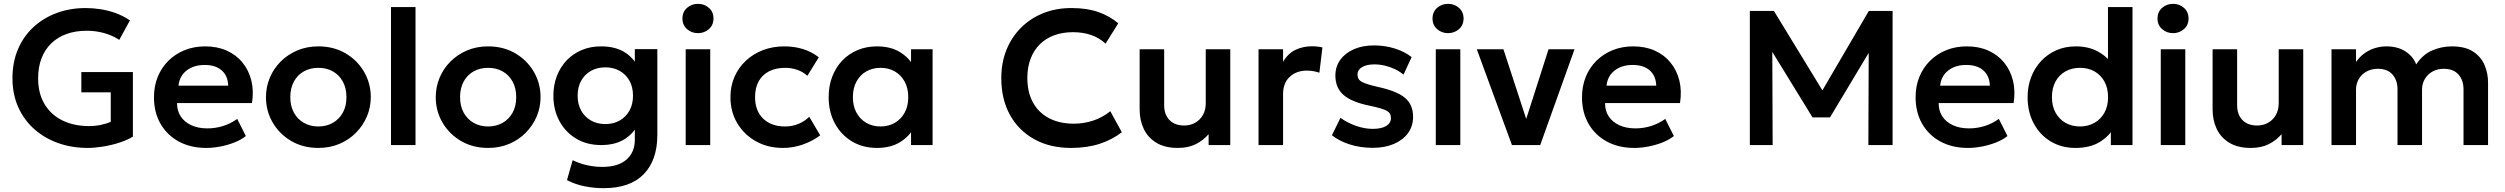

<svg xmlns="http://www.w3.org/2000/svg" viewBox="-20 -757 13073 1002"><path d="M437 15Q354.5 15 283.2 -10.5Q212 -36 158.5 -83.5Q105 -131 75 -198.2Q45 -265.5 45 -349Q45 -432.5 73.8 -500Q102.5 -567.5 154.5 -615.5Q206.5 -663.5 276 -689.2Q345.5 -715 427 -715Q464.5 -715 504 -709Q543.5 -703 582.8 -689Q622 -675 658 -650.5L602.5 -549Q565 -573 522 -584.8Q479 -596.5 432.5 -596.5Q374 -596.5 327 -579.5Q280 -562.5 247 -530.2Q214 -498 196.5 -452.2Q179 -406.5 179 -349Q179 -268.5 213.2 -212.5Q247.5 -156.5 307.2 -127.8Q367 -99 444 -99Q479.5 -99 509 -105.8Q538.5 -112.5 558 -121V-275H404.5V-381H673.5V-44Q644.5 -26 602.8 -12.5Q561 1 516.8 8Q472.5 15 437 15Z M1056.5 15Q975 15 913.5 -18.2Q852 -51.5 817.8 -111Q783.5 -170.5 783.5 -249.5Q783.5 -307.5 803.2 -356Q823 -404.5 859.2 -440.2Q895.5 -476 944.2 -495.5Q993 -515 1051 -515Q1114 -515 1163.5 -492.8Q1213 -470.5 1245.8 -430.2Q1278.5 -390 1291.8 -336.2Q1305 -282.5 1295 -219H904Q903.5 -179.5 922.8 -150Q942 -120.5 977.8 -103.8Q1013.5 -87 1062 -87Q1105 -87 1144.5 -99.5Q1184 -112 1218 -136.5L1263 -47Q1239.5 -28 1204.5 -14Q1169.5 0 1130.8 7.5Q1092 15 1056.5 15ZM911.5 -310H1171Q1169.5 -360.5 1137.5 -389.2Q1105.5 -418 1048 -418Q991 -418 954 -389.2Q917 -360.5 911.5 -310Z M1641.5 15Q1561.5 15 1499.8 -21.2Q1438 -57.5 1403 -117.8Q1368 -178 1368 -250Q1368 -303 1388 -351Q1408 -399 1444.8 -435.8Q1481.5 -472.5 1531.5 -493.8Q1581.5 -515 1641.5 -515Q1721 -515 1782.8 -479Q1844.5 -443 1879.8 -382.5Q1915 -322 1915 -250Q1915 -197 1894.8 -149.2Q1874.5 -101.5 1838 -64.5Q1801.5 -27.5 1751.5 -6.2Q1701.5 15 1641.5 15ZM1641.5 -97Q1683.5 -97 1716.8 -115.8Q1750 -134.5 1769 -168.8Q1788 -203 1788 -250Q1788 -297 1769 -331.5Q1750 -366 1717 -384.5Q1684 -403 1641.5 -403Q1599 -403 1565.8 -384.5Q1532.5 -366 1513.8 -331.5Q1495 -297 1495 -250Q1495 -203 1514 -168.8Q1533 -134.5 1566 -115.8Q1599 -97 1641.5 -97Z M2020.5 0V-720H2148.5V0Z M2527.5 15Q2447.5 15 2385.8 -21.2Q2324 -57.5 2289 -117.8Q2254 -178 2254 -250Q2254 -303 2274 -351Q2294 -399 2330.8 -435.8Q2367.5 -472.5 2417.5 -493.8Q2467.5 -515 2527.5 -515Q2607 -515 2668.8 -479Q2730.5 -443 2765.8 -382.5Q2801 -322 2801 -250Q2801 -197 2780.8 -149.2Q2760.5 -101.5 2724 -64.5Q2687.5 -27.5 2637.5 -6.2Q2587.5 15 2527.5 15ZM2527.5 -97Q2569.5 -97 2602.8 -115.8Q2636 -134.5 2655 -168.8Q2674 -203 2674 -250Q2674 -297 2655 -331.5Q2636 -366 2603 -384.5Q2570 -403 2527.5 -403Q2485 -403 2451.8 -384.5Q2418.5 -366 2399.8 -331.5Q2381 -297 2381 -250Q2381 -203 2400 -168.8Q2419 -134.5 2452 -115.8Q2485 -97 2527.5 -97Z M3130.5 225Q3079.5 225 3030.8 215.2Q2982 205.5 2939 183L2968.5 79Q3006 97 3045 105.5Q3084 114 3123 114Q3206 114 3249.5 75.8Q3293 37.5 3293 -27.5V-137L3310 -109.5Q3287 -60.5 3238.5 -30.2Q3190 0 3117 0Q3042.5 0 2986.5 -33.8Q2930.5 -67.5 2899.2 -125.8Q2868 -184 2868 -257.5Q2868 -313 2886 -360Q2904 -407 2937 -441.8Q2970 -476.5 3015.8 -495.8Q3061.5 -515 3117 -515Q3190 -515 3238.5 -485.2Q3287 -455.5 3310 -405.5L3293 -378V-500.5H3410.5V-53Q3410.5 79 3339.5 152Q3268.5 225 3130.5 225ZM3139 -109.5Q3181.5 -109.5 3214 -128Q3246.5 -146.5 3265 -179.8Q3283.5 -213 3283.5 -257.5Q3283.5 -302.5 3265 -335.8Q3246.5 -369 3214 -387.2Q3181.5 -405.5 3139 -405.5Q3097 -405.5 3064.2 -387.2Q3031.5 -369 3013 -335.8Q2994.5 -302.5 2994.5 -257.5Q2994.5 -213 3013 -179.8Q3031.5 -146.5 3064.2 -128Q3097 -109.5 3139 -109.5Z M3558.5 0V-500H3686.5V0ZM3622.5 -584Q3589.5 -584 3565.5 -605Q3541.5 -626 3541.5 -660.5Q3541.5 -695 3565.5 -716Q3589.5 -737 3622.5 -737Q3655.5 -737 3679.5 -716Q3703.5 -695 3703.5 -660.5Q3703.5 -626 3679.5 -605Q3655.5 -584 3622.5 -584Z M4066 15Q3986.5 15 3924.8 -19.8Q3863 -54.5 3827.5 -114.2Q3792 -174 3792 -250Q3792 -307.5 3813 -355.8Q3834 -404 3872 -439.8Q3910 -475.5 3961.2 -495.2Q4012.5 -515 4073 -515Q4125.5 -515 4170.5 -501Q4215.5 -487 4253 -458L4193.5 -361.5Q4170 -382.5 4140.2 -392.8Q4110.5 -403 4078 -403Q4029 -403 3993.8 -385Q3958.5 -367 3939.5 -333Q3920.5 -299 3920.5 -250.5Q3920.5 -178.5 3962.8 -137.8Q4005 -97 4078 -97Q4114.5 -97 4147 -110.5Q4179.5 -124 4203.5 -147.5L4260.5 -50.5Q4219.5 -20 4169 -2.5Q4118.5 15 4066 15Z M4556.5 15Q4483 15 4426.2 -19Q4369.5 -53 4337 -113Q4304.5 -173 4304.5 -250Q4304.5 -308 4323 -356.5Q4341.5 -405 4375.2 -440.5Q4409 -476 4455.2 -495.5Q4501.5 -515 4556.5 -515Q4629 -515 4678.5 -484Q4728 -453 4752.5 -403.5L4734.5 -376V-500H4847V0H4734.5V-124L4752.5 -96.5Q4728 -47 4678.5 -16Q4629 15 4556.5 15ZM4575.5 -97Q4617 -97 4649.5 -115.8Q4682 -134.5 4701 -168.8Q4720 -203 4720 -250Q4720 -297 4701 -331.5Q4682 -366 4649.5 -384.5Q4617 -403 4575.5 -403Q4534 -403 4501.2 -384.5Q4468.5 -366 4449.8 -331.5Q4431 -297 4431 -250Q4431 -203 4449.8 -168.8Q4468.5 -134.5 4501.2 -115.8Q4534 -97 4575.5 -97Z M5569.5 15Q5460.5 15 5378.5 -30Q5296.5 -75 5251 -156.8Q5205.5 -238.5 5205.5 -349Q5205.5 -429.5 5232.2 -496.2Q5259 -563 5308.2 -612.2Q5357.5 -661.5 5424.2 -688.2Q5491 -715 5571 -715Q5653.5 -715 5712 -694.2Q5770.5 -673.5 5816 -635.5L5749.5 -529Q5717.5 -559.5 5674.8 -574.2Q5632 -589 5580 -589Q5524.5 -589 5480.5 -572.5Q5436.5 -556 5405.5 -524.8Q5374.5 -493.5 5358 -449.5Q5341.5 -405.5 5341.5 -350.5Q5341.5 -275 5371 -221.8Q5400.5 -168.5 5455 -140Q5509.5 -111.5 5584.5 -111.5Q5635 -111.5 5683.2 -127Q5731.5 -142.5 5774.5 -176.5L5834.5 -67Q5784.5 -28 5718.8 -6.5Q5653 15 5569.5 15Z M6126.5 15Q6059 15 6014.8 -12Q5970.5 -39 5949 -84.2Q5927.5 -129.5 5927.5 -185.5V-500H6055.5V-207.5Q6055.5 -159.5 6083 -130.8Q6110.5 -102 6160.5 -102Q6192.5 -102 6218 -116.8Q6243.5 -131.5 6258 -157.5Q6272.5 -183.5 6272.5 -218V-500H6400.5V0H6287.5V-57Q6260 -24.5 6220.8 -4.8Q6181.5 15 6126.5 15Z M6548 0V-500H6676V-434.5Q6702 -478.5 6741.2 -497Q6780.5 -515.5 6826 -515.5Q6842 -515.5 6855.5 -514Q6869 -512.5 6881.5 -509.5L6865.5 -377.5Q6850 -383 6833.2 -385.8Q6816.5 -388.5 6800 -388.5Q6746 -388.5 6711 -356.2Q6676 -324 6676 -266V0Z M7144.5 14.5Q7080 14.5 7024.8 -3Q6969.5 -20.5 6931 -51L6975.5 -142Q7012.5 -115.5 7057 -100Q7101.5 -84.5 7144 -84.5Q7189 -84.5 7214 -99.5Q7239 -114.5 7239 -141.5Q7239 -167 7217 -179Q7195 -191 7134 -204Q7037 -223 6993 -260.2Q6949 -297.5 6949 -363Q6949 -409.5 6974.8 -445Q7000.5 -480.5 7045.8 -500.2Q7091 -520 7150 -520Q7207.5 -520 7258.8 -504Q7310 -488 7347 -459L7304.5 -367.5Q7285 -384 7260 -396Q7235 -408 7207.2 -414.5Q7179.5 -421 7152.5 -421Q7113 -421 7088.8 -407Q7064.5 -393 7064.5 -367.5Q7064.5 -342 7087 -329.8Q7109.5 -317.5 7168.5 -304Q7268.5 -282.5 7311.5 -247Q7354.5 -211.5 7354.5 -147.5Q7354.5 -98.5 7328 -62.2Q7301.5 -26 7254.2 -5.8Q7207 14.5 7144.5 14.5Z M7473 0V-500H7601V0ZM7537 -584Q7504 -584 7480 -605Q7456 -626 7456 -660.5Q7456 -695 7480 -716Q7504 -737 7537 -737Q7570 -737 7594 -716Q7618 -695 7618 -660.5Q7618 -626 7594 -605Q7570 -584 7537 -584Z M7870.5 0 7687 -500H7826L7953.5 -110H7936.5L8061.5 -500H8197L8018 0Z M8509 15Q8427.5 15 8366 -18.2Q8304.5 -51.5 8270.2 -111Q8236 -170.5 8236 -249.5Q8236 -307.5 8255.8 -356Q8275.5 -404.5 8311.8 -440.2Q8348 -476 8396.8 -495.5Q8445.5 -515 8503.5 -515Q8566.5 -515 8616 -492.8Q8665.5 -470.5 8698.2 -430.2Q8731 -390 8744.2 -336.2Q8757.5 -282.5 8747.5 -219H8356.5Q8356 -179.5 8375.2 -150Q8394.5 -120.5 8430.2 -103.8Q8466 -87 8514.5 -87Q8557.5 -87 8597 -99.5Q8636.5 -112 8670.5 -136.5L8715.5 -47Q8692 -28 8657 -14Q8622 0 8583.2 7.5Q8544.5 15 8509 15ZM8364 -310H8623.5Q8622 -360.5 8590 -389.2Q8558 -418 8500.5 -418Q8443.5 -418 8406.5 -389.2Q8369.5 -360.5 8364 -310Z M9112 0V-700H9237.5L9516.5 -243L9465.5 -242.5L9733 -700H9857V0H9730.5L9732.5 -530L9756.5 -521.5L9530.5 -144.5H9439L9207.5 -521.5L9229 -530L9231 0Z M10250 15Q10168.5 15 10107 -18.2Q10045.5 -51.5 10011.2 -111Q9977 -170.5 9977 -249.5Q9977 -307.5 9996.8 -356Q10016.5 -404.5 10052.8 -440.2Q10089 -476 10137.8 -495.5Q10186.5 -515 10244.5 -515Q10307.5 -515 10357 -492.8Q10406.5 -470.5 10439.2 -430.2Q10472 -390 10485.2 -336.2Q10498.5 -282.5 10488.5 -219H10097.5Q10097 -179.5 10116.2 -150Q10135.5 -120.5 10171.2 -103.8Q10207 -87 10255.5 -87Q10298.5 -87 10338 -99.5Q10377.5 -112 10411.5 -136.5L10456.5 -47Q10433 -28 10398 -14Q10363 0 10324.2 7.5Q10285.5 15 10250 15ZM10105 -310H10364.5Q10363 -360.5 10331 -389.2Q10299 -418 10241.5 -418Q10184.5 -418 10147.5 -389.2Q10110.5 -360.5 10105 -310Z M10811.5 15Q10738.5 15 10682 -19Q10625.5 -53 10593.5 -113Q10561.5 -173 10561.5 -250Q10561.5 -305.5 10579.8 -353.8Q10598 -402 10631.8 -438.2Q10665.5 -474.5 10711.5 -494.8Q10757.5 -515 10813.5 -515Q10878 -515 10926.5 -489.2Q10975 -463.5 11009 -416.5L10981 -387.5V-720H11109V0H10996V-123.5L11014 -94.5Q10988.5 -47 10938 -16Q10887.5 15 10811.5 15ZM10835 -97Q10877 -97 10910.2 -115.8Q10943.5 -134.5 10962.5 -168.8Q10981.5 -203 10981.5 -250Q10981.5 -297 10962.5 -331.5Q10943.5 -366 10910.5 -384.5Q10877.5 -403 10835 -403Q10792.5 -403 10759.2 -384.5Q10726 -366 10707.2 -331.5Q10688.5 -297 10688.5 -250Q10688.5 -203 10707.5 -168.8Q10726.5 -134.5 10759.5 -115.8Q10792.5 -97 10835 -97Z M11256.5 0V-500H11384.5V0ZM11320.5 -584Q11287.5 -584 11263.5 -605Q11239.5 -626 11239.5 -660.5Q11239.5 -695 11263.5 -716Q11287.5 -737 11320.5 -737Q11353.5 -737 11377.5 -716Q11401.5 -695 11401.5 -660.5Q11401.5 -626 11377.5 -605Q11353.5 -584 11320.5 -584Z M11726 15Q11658.5 15 11614.2 -12Q11570 -39 11548.5 -84.2Q11527 -129.5 11527 -185.5V-500H11655V-207.5Q11655 -159.5 11682.5 -130.8Q11710 -102 11760 -102Q11792 -102 11817.5 -116.8Q11843 -131.5 11857.5 -157.5Q11872 -183.5 11872 -218V-500H12000V0H11887V-57Q11859.5 -24.5 11820.2 -4.8Q11781 15 11726 15Z M12147.5 0V-500H12275.5V-433.5Q12295 -461.5 12320.5 -479.5Q12346 -497.5 12375 -506.2Q12404 -515 12433.5 -515Q12492.5 -515 12533 -489Q12573.5 -463 12589.5 -421Q12624 -473 12673.5 -494Q12723 -515 12775 -515Q12845.5 -515 12887 -487.5Q12928.5 -460 12946.5 -417Q12964.5 -374 12964.5 -327V0H12836.5V-290Q12836.5 -338.5 12810.2 -368.2Q12784 -398 12733.5 -398Q12701 -398 12675.2 -384Q12649.5 -370 12634.8 -345.2Q12620 -320.5 12620 -289V0H12492V-290Q12492 -338.5 12465.8 -368.2Q12439.5 -398 12389 -398Q12356.5 -398 12330.8 -384Q12305 -370 12290.2 -345.2Q12275.5 -320.5 12275.5 -289V0Z"/></svg>

Font: Geologica Cursive Medium
Style: Regular
Weight: 500
Designer: Sindre Bremnes, Frode Helland
Foundry: Monokrom Skriftforlag AS
Version: Version 1.010;gftools[0.9.28]